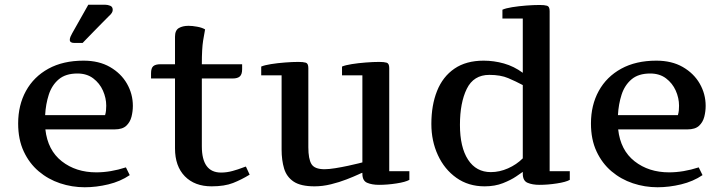

<svg xmlns="http://www.w3.org/2000/svg" viewBox="-20 -771 3053 810"><path d="M56.6 -250Q56.6 -327.6 89.6 -387.5Q122.6 -447.3 184.3 -481.2Q246.1 -515.1 332.5 -515.1Q397.5 -515.1 444.1 -488.3Q490.7 -461.4 515.6 -418Q540.5 -374.5 540.5 -324.2Q540.5 -301.3 534.7 -278.3Q528.8 -255.4 512.5 -240.2Q496.1 -225.1 463.4 -225.1H171.4Q181.2 -137.2 240.7 -90.6Q300.3 -43.9 386.2 -43.9Q446.3 -43.9 511.2 -64.9L527.3 -32.2Q487.8 -5.4 437 6.8Q386.2 19 337.4 19Q283.7 19 233.4 2.2Q183.1 -14.6 143.3 -48.3Q103.5 -82 80.1 -132.3Q56.6 -182.6 56.6 -250ZM423.3 -285.2Q426.3 -294.9 427.2 -304.7Q428.2 -314.5 428.2 -325.2Q428.2 -357.4 414.3 -388.7Q400.4 -419.9 373.3 -440.4Q346.2 -460.9 306.6 -460.9Q256.8 -460.9 227.8 -436.3Q198.7 -411.6 185.8 -371.6Q172.9 -331.5 170.4 -285.2ZM352.5 -751H424.3Q434.1 -751 444.8 -746.8Q455.6 -742.7 455.6 -729Q455.6 -716.8 438.5 -702.1Q429.7 -693.4 411.6 -675Q393.6 -656.7 374.5 -637.2Q355.5 -617.7 342 -603.8Q328.6 -589.8 328.6 -589.8H293.5Q274.4 -589.8 274.4 -603Q274.4 -608.9 277.6 -616.7Q280.8 -624.5 284.7 -630.9Z M1033.2 -34.2Q999 -13.2 963.1 1Q927.2 15.1 872.6 15.1Q801.3 15.1 759.8 -27.3Q718.3 -69.8 718.3 -145V-439.9H617.2V-461.9Q617.2 -483.9 626.7 -491.9Q636.2 -500 657.2 -500H718.3V-616.2Q718.3 -643.1 734.4 -652.6Q750.5 -662.1 775.4 -662.1Q791 -662.1 811.5 -658.4Q832 -654.8 845.2 -647Q842.3 -633.3 836.9 -599.6Q831.5 -565.9 831.5 -500H1001.5V-479Q1001.5 -457.5 991.9 -448.7Q982.4 -439.9 961.4 -439.9H831.5V-153.8Q831.5 -43 912.6 -43Q937 -43 961.4 -49.8Q985.8 -56.6 1002 -63Q1018.1 -69.3 1017.6 -67.9Z M1422.9 -453.1V-490.2Q1436.5 -496.1 1463.9 -500.5Q1491.2 -504.9 1522.9 -507.3Q1554.7 -509.8 1580.1 -509.8Q1600.1 -509.8 1611.1 -506.6Q1622.1 -503.4 1622.1 -483.9V-48.8H1707V-12.2Q1690.4 -2.9 1652.3 2.9Q1614.3 8.8 1579.1 8.8Q1549.3 8.8 1529.1 0.2Q1508.8 -8.3 1508.8 -38.1V-42Q1508.8 -43 1490.5 -34.4Q1472.2 -25.9 1442.1 -14.2Q1412.1 -2.4 1376.7 6.3Q1341.3 15.1 1307.1 15.1Q1248.5 15.1 1218.8 -4.9Q1189 -24.9 1178.5 -60.1Q1168 -95.2 1168 -140.1V-453.1H1082V-490.2Q1095.7 -496.1 1123 -500.5Q1150.4 -504.9 1181.9 -507.3Q1213.4 -509.8 1238.8 -509.8Q1259.3 -509.8 1270 -506.6Q1280.8 -503.4 1280.8 -483.9V-149.9Q1280.8 -100.6 1293.9 -78.9Q1307.1 -57.1 1349.1 -57.1Q1367.7 -57.1 1394.8 -61.5Q1421.9 -65.9 1448 -71.5Q1474.1 -77.1 1491.7 -81.5Q1509.3 -85.9 1508.8 -85.9V-453.1Z M2185.5 -692.9H2099.6V-730Q2113.3 -736.3 2140.6 -740.7Q2168 -745.1 2199.7 -747.6Q2231.4 -750 2256.8 -750Q2276.9 -750 2287.8 -746.8Q2298.8 -743.7 2298.8 -724.1V-48.8H2383.8V-12.2Q2367.2 -2.9 2329.1 2.9Q2291 8.8 2255.9 8.8Q2226.1 8.8 2205.8 0.2Q2185.5 -8.3 2185.5 -38.1V-45.9Q2179.2 -41.5 2157.5 -26.6Q2135.7 -11.7 2101.8 1.7Q2067.9 15.1 2024.4 15.1Q1956.1 15.1 1905.5 -20.8Q1855 -56.6 1827.4 -116.5Q1799.8 -176.3 1799.8 -248Q1799.8 -327.6 1824 -387.7Q1848.1 -447.8 1897.2 -481.4Q1946.3 -515.1 2020.5 -515.1Q2063.5 -515.1 2106 -503.2Q2148.4 -491.2 2185.5 -463.9ZM2185.5 -412.1Q2156.2 -427.7 2124 -441.4Q2091.8 -455.1 2044.4 -455.1Q1978 -455.1 1949.2 -396.2Q1920.4 -337.4 1920.4 -244.1Q1920.4 -149.9 1954.6 -97.4Q1988.8 -44.9 2050.8 -44.9Q2087.4 -44.9 2123.3 -60.8Q2159.2 -76.7 2185.5 -103Z M2473.1 -250Q2473.1 -327.6 2506.1 -387.5Q2539.1 -447.3 2600.8 -481.2Q2662.6 -515.1 2749 -515.1Q2814 -515.1 2860.6 -488.3Q2907.2 -461.4 2932.1 -418Q2957 -374.5 2957 -324.2Q2957 -301.3 2951.2 -278.3Q2945.3 -255.4 2929 -240.2Q2912.6 -225.1 2879.9 -225.1H2587.9Q2597.7 -137.2 2657.2 -90.6Q2716.8 -43.9 2802.7 -43.9Q2862.8 -43.9 2927.7 -64.9L2943.8 -32.2Q2904.3 -5.4 2853.5 6.8Q2802.7 19 2753.9 19Q2700.2 19 2649.9 2.2Q2599.6 -14.6 2559.8 -48.3Q2520 -82 2496.6 -132.3Q2473.1 -182.6 2473.1 -250ZM2839.8 -285.2Q2842.8 -294.9 2843.8 -304.7Q2844.7 -314.5 2844.7 -325.2Q2844.7 -357.4 2830.8 -388.7Q2816.9 -419.9 2789.8 -440.4Q2762.7 -460.9 2723.1 -460.9Q2673.3 -460.9 2644.3 -436.3Q2615.2 -411.6 2602.3 -371.6Q2589.4 -331.5 2586.9 -285.2Z"/></svg>

Font: Artifika
Style: Regular
Weight: 400
Designer: Yulya Zhdanova, Ivan Petrov | Cyreal.org
Foundry: Cyreal.org
Version: Version 1.102; ttfautohint (v1.8.4.7-5d5b)